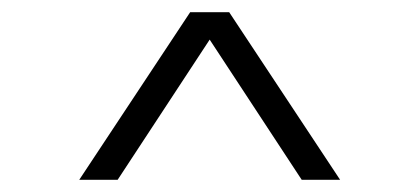

<svg xmlns="http://www.w3.org/2000/svg" viewBox="-20 -720 688 315"><path d="M110 -425 292 -700H356L538 -425H475L324 -655L173 -425Z"/></svg>

Font: Geologica Thin Roman Thin
Style: Regular
Weight: 250
Version: Version 1.010;gftools[0.9.28]